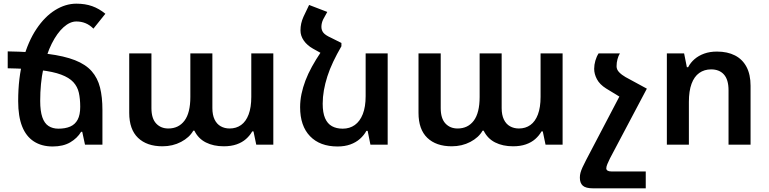

<svg xmlns="http://www.w3.org/2000/svg" viewBox="-20 -788 4191 1046"><path d="M538 -189V0H443L428 -70H422Q401 -35 362.5 -12.5Q324 10 267 10Q207 10 164.5 -17.5Q122 -45 100.5 -99.5Q79 -154 79 -237Q79 -365 106 -463.5Q133 -562 178.5 -630Q224 -698 280.5 -733Q337 -768 396 -768Q444 -768 482 -754.5Q520 -741 554 -713L489 -632Q469 -652 446 -661.5Q423 -671 396 -671Q361 -671 326 -639.5Q291 -608 262 -550.5Q233 -493 216 -413.5Q199 -334 199 -238Q199 -183 210.5 -149.5Q222 -116 244.5 -101.5Q267 -87 298 -87Q336 -87 362.5 -98.5Q389 -110 403 -136Q417 -162 417 -206Q417 -250 409.5 -283Q402 -316 379.5 -340.5Q357 -365 313 -381.5Q269 -398 198.5 -406Q128 -414 22 -416V-508Q150 -506 240 -494.5Q330 -483 388.5 -460Q447 -437 479.5 -400Q512 -363 525 -311Q538 -259 538 -189Z M865 9Q780 9 732 -37Q684 -83 684 -173V-497H805V-199Q805 -143 830.5 -115.5Q856 -88 897 -88Q953 -88 985 -130.5Q1017 -173 1017 -260V-497H1137V-199Q1137 -162 1149 -137Q1161 -112 1182.5 -100Q1204 -88 1231 -88Q1267 -88 1293.5 -107Q1320 -126 1334.5 -164.5Q1349 -203 1349 -260V-497H1469V0H1376L1361 -72H1354Q1341 -49 1320 -30.5Q1299 -12 1269 -1.5Q1239 9 1199 9Q1143 9 1101.5 -12Q1060 -33 1039 -76H1033Q1012 -39 966.5 -15Q921 9 865 9Z M1728 -504 1840 -554V-536Q1815 -493 1795.5 -452Q1776 -411 1763.5 -372Q1751 -333 1744.5 -296Q1738 -259 1738 -223Q1738 -174 1751 -144Q1764 -114 1788.5 -100.5Q1813 -87 1847 -87Q1885 -87 1913 -107Q1941 -127 1956.5 -166.5Q1972 -206 1972 -264V-497H2092V0H1998L1983 -75H1976Q1963 -51 1941 -31.5Q1919 -12 1888.5 -1Q1858 10 1819 10Q1723 10 1669 -46Q1615 -102 1615 -204Q1615 -240 1622.5 -276Q1630 -312 1644 -349Q1658 -386 1679.5 -425Q1701 -464 1728 -504ZM1840 -554 1730 -498 1685 -523Q1653 -541 1635 -567Q1617 -593 1617 -622Q1617 -642 1621 -660Q1625 -678 1633 -696L1664 -761L1763 -723L1741 -683Q1736 -673 1733.5 -662.5Q1731 -652 1731 -642Q1731 -623 1742 -609.5Q1753 -596 1782 -583Z M2441 9Q2356 9 2308 -37Q2260 -83 2260 -173V-497H2381V-199Q2381 -143 2406.5 -115.5Q2432 -88 2473 -88Q2529 -88 2561 -130.5Q2593 -173 2593 -260V-497H2713V-199Q2713 -162 2725 -137Q2737 -112 2758.5 -100Q2780 -88 2807 -88Q2843 -88 2869.5 -107Q2896 -126 2910.5 -164.5Q2925 -203 2925 -260V-497H3045V0H2952L2937 -72H2930Q2917 -49 2896 -30.5Q2875 -12 2845 -1.5Q2815 9 2775 9Q2719 9 2677.5 -12Q2636 -33 2615 -76H2609Q2588 -39 2542.5 -15Q2497 9 2441 9Z M3139 180Q3139 166 3142.5 153Q3146 140 3153.5 123.5Q3161 107 3173 84L3402 -353L3504 -305L3303 75Q3295 91 3289 105.5Q3283 120 3283 129Q3283 137 3290 141.5Q3297 146 3310 146H3498V238H3211Q3171 238 3155 223.5Q3139 209 3139 180ZM3504 -305 3364 -256 3282 -306Q3247 -328 3232 -356.5Q3217 -385 3217 -413Q3217 -435 3223.5 -457.5Q3230 -480 3241 -497H3357Q3349 -484 3344 -465.5Q3339 -447 3339 -427Q3339 -409 3353 -394.5Q3367 -380 3388 -368Z M3613 0V-497H3707L3722 -422H3729Q3742 -447 3764 -466Q3786 -485 3816.5 -496Q3847 -507 3886 -507Q3943 -507 3984 -486Q4025 -465 4047 -423.5Q4069 -382 4069 -321V0H3949V-296Q3949 -354 3924 -382Q3899 -410 3854 -410Q3817 -410 3789.5 -390.5Q3762 -371 3747.5 -331.5Q3733 -292 3733 -233V0Z"/></svg>

Font: Noto Sans Armenian SemiBold
Style: Regular
Weight: 600
Designer: Monotype Design Team
Foundry: Monotype Imaging Inc.
Version: Version 2.007